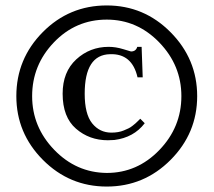

<svg xmlns="http://www.w3.org/2000/svg" viewBox="-20 -670 784 705"><path d="M98 -317Q98 -204 179 -120Q260 -36 372 -35Q484 -35 565 -119Q646 -203 646 -317Q646 -430 565 -514Q484 -598 372 -598Q258 -598 178 -514.5Q98 -431 98 -317ZM511 -218V-217Q471 -165 400 -156Q388 -155 376 -155Q308 -155 259 -197.5Q210 -240 210 -326Q210 -406 260 -452Q310 -498 379 -498Q405 -498 432.5 -489.5Q460 -481 461 -481Q479 -481 484 -498H500L504 -386H485Q465 -474 384 -471Q291 -469 291 -326Q291 -251 318.5 -217Q346 -183 389 -183Q402 -183 413.5 -185Q425 -187 434.5 -191Q444 -195 451.5 -198.5Q459 -202 466.5 -208Q474 -214 477.5 -217Q481 -220 487.5 -226.5Q494 -233 495 -234ZM40 -317Q40 -454 137 -552Q234 -650 372 -650Q509 -650 606.5 -551.5Q704 -453 704 -317Q704 -181 606.5 -83Q509 15 372 15Q235 15 137.5 -83Q40 -181 40 -317Z"/></svg>

Font: GFS Artemisia
Style: Bold
Weight: 700
Designer: Designed by Takis Katsoulidis.
Foundry: Designed by Takis Katsoulidis.
Version: Version 1.0